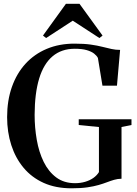

<svg xmlns="http://www.w3.org/2000/svg" viewBox="-20 -982 720 1012"><path d="M357 10.5Q273.5 10.5 210.2 -18Q147 -46.5 104.2 -97.8Q61.5 -149 39.5 -217.2Q17.5 -285.5 17.5 -364.5Q17.5 -452 42.5 -523.2Q67.5 -594.5 114.2 -645.8Q161 -697 226.5 -724.5Q292 -752 372.5 -752Q423 -752 458.2 -747Q493.5 -742 519.8 -735.2Q546 -728.5 567.8 -723.8Q589.5 -719 613 -719L596.5 -530.5H520L496 -676.5Q490 -688.5 476 -699.5Q462 -710.5 437.2 -717.8Q412.5 -725 374 -725Q304 -725 257 -685.2Q210 -645.5 186.5 -568.2Q163 -491 162.5 -377Q162.5 -309.5 173.8 -245Q185 -180.5 210.2 -129Q235.5 -77.5 276.2 -47Q317 -16.5 375.5 -16.5Q404 -16.5 428.8 -23.8Q453.5 -31 472.2 -44.2Q491 -57.5 501.5 -75V-312.5L395 -323V-353.5H673V-323L620.5 -312.5V-40Q599.5 -39.5 581.5 -34.2Q563.5 -29 544 -21.5Q524.5 -14 499.5 -6.8Q474.5 0.5 440 5.5Q405.5 10.5 357 10.5ZM223 -781.5 206.5 -794.5 327.5 -962H399L520.5 -794.5L504 -781.5L363.5 -873Z"/></svg>

Font: Merriweather 144pt SemiBold
Style: Regular
Weight: 600
Version: Version 2.100